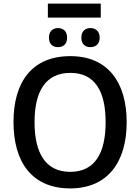

<svg xmlns="http://www.w3.org/2000/svg" viewBox="-20 -1037 779 1067"><path d="M540 -1017H246V-939H540ZM302 -881C274 -881 252 -864 252 -828C252 -791 274 -775 302 -775C331 -775 353 -791 353 -828C353 -864 331 -881 302 -881ZM482 -881C454 -881 432 -864 432 -828C432 -791 454 -775 482 -775C511 -775 534 -791 534 -828C534 -864 511 -881 482 -881ZM684 -358C684 -580 579 -725 371 -725C156 -725 55 -579 55 -359C55 -138 156 10 370 10C579 10 684 -137 684 -358ZM172 -358C172 -529 233 -632 371 -632C508 -632 567 -529 567 -358C567 -187 508 -82 370 -82C233 -82 172 -187 172 -358Z"/></svg>

Font: Noto Sans Thai Medium
Style: Regular
Weight: 500
Designer: Monotype Design Team
Foundry: Monotype Imaging Inc.
Version: Version 1.901